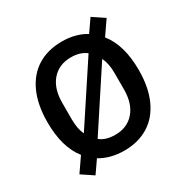

<svg xmlns="http://www.w3.org/2000/svg" viewBox="-188 -946 1123 1158"><g transform="rotate(-30 373.5 -366.5)"><path d="M147 55 66 1 133 -96Q56 -193 56 -366Q56 -488 95 -573.5Q134 -659 205.5 -702.5Q277 -746 374 -746Q469 -746 540 -703L599 -788L680 -734L613 -637Q691 -539 691 -366Q691 -245 652 -159.5Q613 -74 541.5 -30.5Q470 13 374 13Q278 13 206 -30ZM479 -604Q438 -636 374 -636Q290 -636 241 -579.5Q192 -523 192 -424V-309Q192 -242 213 -200ZM555 -309V-424Q555 -489 533 -533L268 -129Q307 -97 374 -97Q457 -97 506 -153.5Q555 -210 555 -309Z"/></g></svg>

Font: IBM Plex Sans JP SemiBold
Style: Regular
Weight: 600
Designer: Mike Abbink; Paul van der Laan; Pieter van Rosmalen; Wujin Sim; Yejin Wi; Jinhee Kim; Boomi Park; Yona Kim; Kichan Ma
Foundry: Sandoll Inc.
Version: Version 1.001